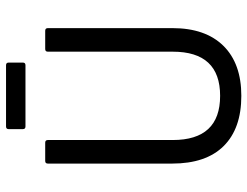

<svg xmlns="http://www.w3.org/2000/svg" viewBox="-114 -714 839 652"><g transform="rotate(-90 306.0 -388.5)"><path d="M306 11Q195 11 135.5 -49Q76 -109 76 -224V-646Q76 -655 85 -655H147Q156 -655 156 -646V-222Q156 -61 306 -61Q456 -61 456 -222V-646Q456 -655 465 -655H527Q536 -655 536 -646V-223Q536 -111 476 -50Q416 11 306 11ZM202 -722Q193 -722 193 -731V-779Q193 -788 202 -788H410Q419 -788 419 -779V-731Q419 -722 410 -722Z"/></g></svg>

Font: Sofia Sans Semi Condensed
Style: Regular
Weight: 400
Designer: Botio Nikoltchev, Ani Petrova
Foundry: lettersoup
Version: Version 4.100; ttfautohint (v1.8.4.7-5d5b)